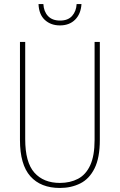

<svg xmlns="http://www.w3.org/2000/svg" viewBox="-20 -1015 594 952"><path d="M475 -321Q475 -233 449 -180.5Q423 -128 378 -105.5Q333 -83 277 -83Q182 -83 130.5 -141Q79 -199 79 -321V-807H105V-325Q105 -210 150.5 -159Q196 -108 277 -108Q328 -108 367 -128.5Q406 -149 427.5 -196Q449 -243 449 -321V-807H475ZM384 -995Q381 -946 352.5 -917.5Q324 -889 277 -889Q232 -889 202.5 -916Q173 -943 171 -995H195Q197 -958 218 -935.5Q239 -913 278 -913Q317 -913 337.5 -936Q358 -959 360 -995Z"/></svg>

Font: Noto Sans Kannada UI Condensed Thin
Style: Regular
Weight: 100
Width: 3
Designer: Jelle Bosma - Monotype Design Team
Foundry: Monotype Imaging Inc.
Version: Version 2.005; ttfautohint (v1.8.4.7-5d5b)